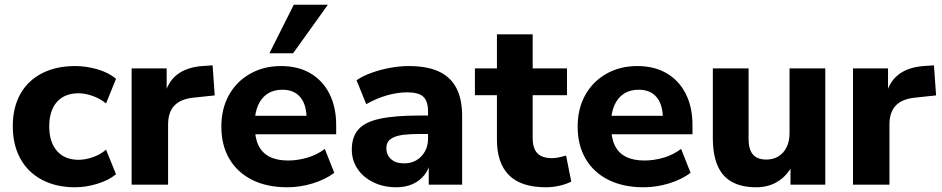

<svg xmlns="http://www.w3.org/2000/svg" viewBox="-20 -780 3977 811"><path d="M297 11Q217 11 157.5 -20.5Q98 -52 66 -110Q34 -168 34 -247Q34 -326 66 -383Q98 -440 157.5 -470.5Q217 -501 297 -501Q345 -501 392.5 -487Q440 -473 470 -447L428 -343Q404 -363 372 -374.5Q340 -386 312 -386Q253 -386 220.5 -349.5Q188 -313 188 -246Q188 -180 220.5 -142.5Q253 -105 312 -105Q340 -105 372 -116Q404 -127 428 -148L470 -44Q440 -19 392 -4Q344 11 297 11Z M536 0V-491H684V-371H674Q686 -431 726.5 -463.5Q767 -496 834 -501L878 -504L887 -377L802 -368Q745 -363 717.5 -335Q690 -307 690 -254V0Z M1194 11Q1107 11 1044.5 -20.5Q982 -52 948.5 -109.5Q915 -167 915 -245Q915 -321 947 -378.5Q979 -436 1036.5 -468.5Q1094 -501 1167 -501Q1239 -501 1291 -470.5Q1343 -440 1371.5 -384Q1400 -328 1400 -251V-213H1039V-291H1291L1275 -277Q1275 -338 1248.5 -369.5Q1222 -401 1173 -401Q1136 -401 1110 -384Q1084 -367 1070 -335Q1056 -303 1056 -258V-250Q1056 -199 1071.5 -166.5Q1087 -134 1118.5 -118Q1150 -102 1197 -102Q1237 -102 1278 -114Q1319 -126 1352 -151L1392 -50Q1355 -22 1301.5 -5.5Q1248 11 1194 11ZM1118 -555 1221 -760H1365L1218 -555Z M1654 11Q1600 11 1557 -10Q1514 -31 1490 -67Q1466 -103 1466 -148Q1466 -202 1494 -233.5Q1522 -265 1585 -278.5Q1648 -292 1752 -292H1805V-214H1753Q1714 -214 1687.5 -211Q1661 -208 1644 -200.5Q1627 -193 1619.5 -182Q1612 -171 1612 -154Q1612 -126 1631.5 -108Q1651 -90 1688 -90Q1717 -90 1739.5 -103.5Q1762 -117 1775 -140.5Q1788 -164 1788 -194V-309Q1788 -353 1768 -371.5Q1748 -390 1700 -390Q1660 -390 1615.5 -377.5Q1571 -365 1527 -340L1486 -441Q1512 -459 1549.5 -472.5Q1587 -486 1628 -493.5Q1669 -501 1706 -501Q1783 -501 1832.5 -478.5Q1882 -456 1907 -409.5Q1932 -363 1932 -290V0H1791V-99H1798Q1792 -65 1772.5 -40.5Q1753 -16 1723 -2.5Q1693 11 1654 11Z M2286 11Q2181 11 2130 -40Q2079 -91 2079 -190V-378H1986V-491H2079V-635H2230V-491H2375V-378H2230V-196Q2230 -154 2249.5 -133Q2269 -112 2312 -112Q2325 -112 2339.5 -115Q2354 -118 2371 -123L2393 -13Q2372 -2 2343 4.5Q2314 11 2286 11Z M2699 11Q2612 11 2549.5 -20.5Q2487 -52 2453.5 -109.5Q2420 -167 2420 -245Q2420 -321 2452 -378.5Q2484 -436 2541.5 -468.5Q2599 -501 2672 -501Q2744 -501 2796 -470.5Q2848 -440 2876.5 -384Q2905 -328 2905 -251V-213H2544V-291H2796L2780 -277Q2780 -338 2753.5 -369.5Q2727 -401 2678 -401Q2641 -401 2615 -384Q2589 -367 2575 -335Q2561 -303 2561 -258V-250Q2561 -199 2576.5 -166.5Q2592 -134 2623.5 -118Q2655 -102 2702 -102Q2742 -102 2783 -114Q2824 -126 2857 -151L2897 -50Q2860 -22 2806.5 -5.5Q2753 11 2699 11Z M3174 11Q3112 11 3071 -12Q3030 -35 3010.5 -81.5Q2991 -128 2991 -197V-491H3142V-193Q3142 -164 3150 -144.5Q3158 -125 3174.5 -115.5Q3191 -106 3217 -106Q3246 -106 3268 -119.5Q3290 -133 3302.5 -158Q3315 -183 3315 -217V-491H3466V0H3319V-96H3334Q3312 -45 3271 -17Q3230 11 3174 11Z M3583 0V-491H3731V-371H3721Q3733 -431 3773.5 -463.5Q3814 -496 3881 -501L3925 -504L3934 -377L3849 -368Q3792 -363 3764.5 -335Q3737 -307 3737 -254V0Z"/></svg>

Font: Nunito Sans 12pt ExtraBold
Style: Regular
Weight: 800
Designer: Vernon Adams
Foundry: Vernon Adams
Version: Version 3.101;gftools[0.9.27]